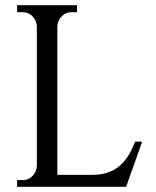

<svg xmlns="http://www.w3.org/2000/svg" viewBox="-20 -720 602 740"><path d="M528 -174 466 0H46V-26H67Q90 -26 105 -41.5Q120 -57 122 -79V-620Q120 -642 105 -657.5Q90 -673 67 -673H46V-700H277V-673H256Q233 -673 218 -657.5Q203 -642 201 -620V-46H333Q370 -46 396.5 -55.5Q423 -65 442.5 -82Q462 -99 476 -122.5Q490 -146 501 -174Z"/></svg>

Font: Constantine
Style: Regular
Weight: 400
Designer: Dukom Design
Version: Version 1.001;PS 001.001;hotconv 1.0.56;makeotf.lib2.0.21325